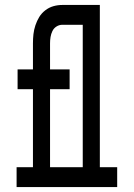

<svg xmlns="http://www.w3.org/2000/svg" viewBox="-20 -755 540 775"><path d="M47 0V-80H113V-395H51V-475H113V-580Q113 -599 115 -617Q117 -635 123 -653Q129 -671 138.5 -686.5Q148 -702 163 -713.5Q178 -725 195.5 -730Q213 -735 232 -735H315V-655H232Q219 -655 208 -648Q197 -641 191.5 -629.5Q186 -618 184 -605.5Q182 -593 182 -580V-475H261V-395H182V-80H265V0ZM235 0V-80H314V-655H243V-735H383V-80H453V0Z"/></svg>

Font: Iosevka Curly Slab Medium
Style: Regular
Weight: 500
Monospace: yes
Designer: Belleve Invis
Foundry: Belleve Invis
Version: Version 22.1.2; ttfautohint (v1.8.4)